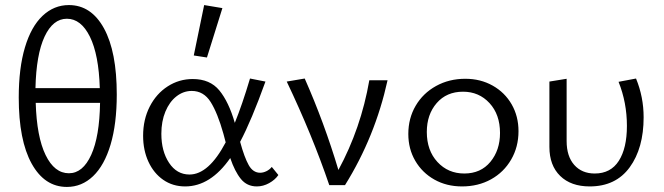

<svg xmlns="http://www.w3.org/2000/svg" viewBox="-20 -731 2620 758"><path d="M441 -358Q441 -242 416.5 -160Q392 -78 347.5 -35.5Q303 7 244 7Q156 7 105 -85Q54 -177 54 -346Q54 -462 78.5 -544Q103 -626 148 -668.5Q193 -711 252 -711Q340 -711 390.5 -619Q441 -527 441 -358ZM120 -383H374Q370 -515 335 -586Q300 -657 244 -657Q189 -657 156 -586.5Q123 -516 120 -383ZM375 -325H121Q125 -191 160 -119Q195 -47 252 -47Q307 -47 340 -119.5Q373 -192 375 -325Z M797 -504 745 -512 786 -711 858 -699ZM1079 -40Q1066 -21 1042.5 -8Q1019 5 994 5Q955 5 931 -24.5Q907 -54 889 -107Q811 5 711 5Q662 5 624.5 -21Q587 -47 566 -92.5Q545 -138 545 -195Q545 -259 571 -310Q597 -361 642 -390Q687 -419 741 -419Q809 -419 846 -374Q883 -329 907 -246Q936 -317 967 -421L1028 -409Q973 -256 928 -171Q945 -109 962 -79Q979 -49 1007 -49Q1019 -49 1031.5 -55Q1044 -61 1053 -72ZM871 -169 862 -203Q839 -285 811.5 -328.5Q784 -372 737 -372Q704 -372 676.5 -350.5Q649 -329 633 -290.5Q617 -252 617 -203Q617 -134 647.5 -88Q678 -42 728 -42Q804 -42 871 -169Z M1510 -414Q1461 -191 1342 0H1280Q1213 -197 1112 -409L1183 -421Q1260 -247 1316 -60Q1405 -224 1438 -414Z M1592 -202Q1592 -264 1621 -313.5Q1650 -363 1701.5 -391.5Q1753 -420 1817 -420Q1877 -420 1925 -393Q1973 -366 2000 -319Q2027 -272 2027 -213Q2027 -151 1998 -101Q1969 -51 1918.5 -23Q1868 5 1804 5Q1743 5 1695 -22Q1647 -49 1619.5 -96Q1592 -143 1592 -202ZM1954 -206Q1954 -279 1912.5 -324Q1871 -369 1808 -369Q1743 -369 1704 -324Q1665 -279 1665 -210Q1665 -137 1707 -91.5Q1749 -46 1813 -46Q1878 -46 1916 -92Q1954 -138 1954 -206Z M2149 -151V-409L2217 -420V-174Q2217 -114 2247 -80Q2277 -46 2328 -46Q2391 -46 2423 -96Q2455 -146 2455 -234Q2455 -326 2422 -408L2491 -421Q2521 -348 2521 -268Q2521 -146 2466 -70.5Q2411 5 2308 5Q2234 5 2191.5 -36.5Q2149 -78 2149 -151Z"/></svg>

Font: Ysabeau Infant
Style: Regular
Weight: 400
Designer: Christian Thalmann (Catharsis Fonts)
Version: Version 0.003